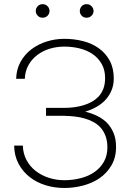

<svg xmlns="http://www.w3.org/2000/svg" viewBox="-20 -911 640 941"><path d="M49.3 -197.3Q50.3 -146.5 71.5 -107.4Q92.8 -68.4 126.5 -42.5Q160.6 -16.1 204.3 -2.9Q248 10.3 295.4 10.3Q342.8 10.3 387.7 -1.7Q432.6 -13.7 467.8 -37.6Q503.4 -62 526.1 -100.3Q548.8 -138.7 548.8 -190.9Q548.8 -230 536.4 -259.8Q523.9 -289.6 502.4 -311Q481.9 -330.6 455.1 -343.5Q428.2 -356.4 397.5 -363.8Q424.3 -371.6 448.7 -384.8Q473.1 -397.9 491.7 -416Q512.7 -437 525.1 -464.6Q537.6 -492.2 537.6 -526.4Q537.6 -576.7 517.8 -613.5Q498 -650.4 464.4 -674.3Q431.2 -698.2 387.2 -709.5Q343.3 -720.7 295.4 -720.7Q250.5 -720.7 208.5 -707.5Q166.5 -694.3 133.8 -669.4Q100.6 -644 80.6 -607.7Q60.5 -571.3 59.1 -524.9H101.6Q103 -562.5 119.6 -592Q136.2 -621.6 163.1 -641.6Q189.9 -662.1 224.1 -672.4Q258.3 -682.6 295.4 -682.6Q334.5 -682.6 370.6 -673.6Q406.7 -664.6 434.6 -645.5Q461.9 -626.5 478.5 -597.4Q495.1 -568.4 495.1 -528.3Q495.1 -499 486.6 -476.3Q478 -453.6 462.4 -437Q448.2 -422.4 429.9 -412.1Q411.6 -401.9 390.1 -395.5Q368.2 -388.7 344 -385.5Q319.8 -382.3 295.4 -382.3H205.6V-343.3H295.4Q321.8 -342.8 347.9 -339.8Q374 -336.9 397.5 -329.6Q420.9 -322.8 440.9 -311.3Q460.9 -299.8 475.6 -282.7Q489.7 -265.6 498 -242.4Q506.3 -219.2 506.3 -189Q506.3 -148.4 489.3 -118.4Q472.2 -88.4 444.3 -68.8Q415 -47.9 375.7 -37.8Q336.4 -27.8 295.4 -27.8Q255.4 -27.8 219.2 -39.6Q183.1 -51.3 155.3 -72.8Q127.4 -94.2 110.4 -125.7Q93.3 -157.2 91.8 -197.3ZM155.3 -857.4Q155.3 -843.8 164.8 -834Q174.3 -824.2 189 -824.2Q203.6 -824.2 213.1 -834Q222.7 -843.8 222.7 -857.4Q222.7 -870.6 213.1 -880.6Q203.6 -890.6 189 -890.6Q174.3 -890.6 164.8 -880.6Q155.3 -870.6 155.3 -857.4ZM371.1 -856.9Q371.1 -843.8 380.4 -834Q389.6 -824.2 404.3 -824.2Q418.9 -824.2 428.7 -834Q438.5 -843.8 438.5 -856.9Q438.5 -870.6 428.7 -880.6Q418.9 -890.6 404.3 -890.6Q389.6 -890.6 380.4 -880.6Q371.1 -870.6 371.1 -856.9Z"/></svg>

Font: Roboto Mono ExtraLight
Style: Regular
Weight: 250
Monospace: yes
Designer: Google
Version: Version 3.000